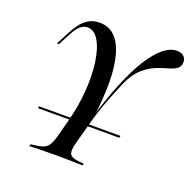

<svg xmlns="http://www.w3.org/2000/svg" viewBox="-108 -690 800 798"><g transform="rotate(20 292.5 -291.0)"><path d="M81.5 -160.5 83.9 -169.4H443.5L441.1 -160.5ZM101.6 0 104 -8.9Q137.9 -12.1 155.6 -18.1Q173.4 -24.2 182.3 -38.3Q191.1 -52.4 198.4 -79L216.9 -149.2Q237.1 -222.6 242.3 -293.1Q247.6 -363.7 239.5 -421.4Q231.5 -479 211.3 -512.9Q191.1 -546.8 160.5 -546.8Q146 -546.8 131 -535.1Q116.1 -523.4 99.2 -491.1L72.6 -440.3H63.7L94.4 -499.2Q104.8 -519.4 118.5 -537.9Q132.3 -556.5 152.8 -569.4Q173.4 -582.3 202.4 -582.3Q279.8 -582.3 308.5 -484.3Q337.1 -386.3 312.1 -203.2L306.5 -199.2Q334.7 -293.5 364.1 -365.3Q393.5 -437.1 423.8 -485.1Q454 -533.1 484.3 -557.7Q514.5 -582.3 544.4 -582.3Q562.9 -582.3 573.8 -572.6Q584.7 -562.9 584.7 -546.8Q584.7 -526.6 570.6 -516.9Q556.5 -507.3 533.1 -500.8Q509.7 -494.4 482.3 -483.5Q454.8 -472.6 428.2 -449.2Q401.6 -425.8 380.6 -381.5Q369.4 -355.6 356.5 -323.4Q343.5 -291.1 331.9 -258.9Q320.2 -226.6 312.9 -200.8L279.8 -79Q272.6 -52.4 274.2 -37.1Q275.8 -21.8 291.5 -16.1Q307.3 -10.5 339.5 -8.9L337.1 0Q317.7 -0.8 288.7 -1.6Q259.7 -2.4 221.8 -2.4Q182.3 -2.4 150.4 -1.6Q118.5 -0.8 101.6 0Z"/></g></svg>

Font: Playfair 144pt
Style: Italic
Weight: 400
Italic angle: -15.6°
Designer: Claus Eggers Sørensen
Foundry: Claus Eggers Sørensen
Version: Version 2.001;gftools[0.9.30]